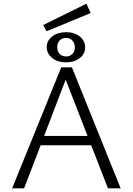

<svg xmlns="http://www.w3.org/2000/svg" viewBox="-20 -1024 722 1044"><path d="M233 -854 215 -888 450 -1004 473 -953ZM340 -849Q385 -849 414 -825.5Q443 -802 443 -766Q443 -731 413.5 -708Q384 -685 338 -685Q293 -685 263.5 -709Q234 -733 234 -768Q234 -803 264 -826Q294 -849 340 -849ZM339 -818Q318 -818 304.5 -804Q291 -790 291 -768Q291 -745 304.5 -731Q318 -717 340 -717Q360 -717 373.5 -730.5Q387 -744 387 -766Q387 -789 373.5 -803.5Q360 -818 339 -818ZM476 -234H201L111 0H46L313 -658H371L636 0H567ZM456 -285 337 -591 220 -285Z"/></svg>

Font: Ysabeau SC Semilight
Style: Regular
Weight: 300
Designer: Christian Thalmann (Catharsis Fonts)
Version: Version 0.003